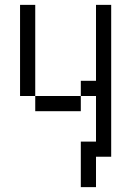

<svg xmlns="http://www.w3.org/2000/svg" viewBox="-20 -645 540 790"><path d="M312.5 -62.5V125H375Q375 125 375 0H437.5Q437.5 0 437.5 -625H375V-312.5H312.5V-250H125V-187.5H312.5V-250H375V-62.5ZM125 -250Q125 -250 125 -625H62.5Q62.5 -625 62.5 -250Z"/></svg>

Font: UnifontExMono
Style: Regular
Weight: 500
Version: Version 15.0.06